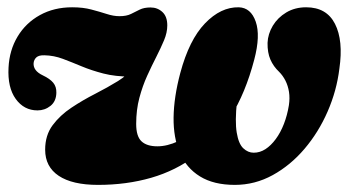

<svg xmlns="http://www.w3.org/2000/svg" viewBox="-20 -505 992 540"><path d="M651.5 -484.5Q685.5 -483.5 699.2 -444.2Q713 -405 695 -337Q670.5 -243.5 628.8 -176.8Q587 -110 530.8 -67.5Q474.5 -25 405.2 -5Q336 15 255.5 15Q183.5 15 145.2 -10.5Q107 -36 107 -84Q107 -124.5 128 -152.8Q149 -181 181 -202.2Q213 -223.5 247.8 -241.2Q282.5 -259 311.8 -277Q341 -295 355.5 -318L349 -289.5Q304.5 -289.5 270.8 -298.2Q237 -307 209.5 -318.5Q182 -330 156.8 -339.5Q131.5 -349 105 -349.5Q89.5 -350 82.5 -343.8Q75.5 -337.5 74.5 -327.5Q73 -306 100.5 -293Q120.5 -283.5 129.8 -272.2Q139 -261 138.5 -244Q138 -220 122 -207.2Q106 -194.5 85.5 -194.5Q47.5 -194.5 24.2 -226.8Q1 -259 4 -315Q6.5 -364 29.5 -402.2Q52.5 -440.5 92.2 -462.5Q132 -484.5 183 -484.5Q213.5 -484.5 237 -478.2Q260.5 -472 279.8 -465.8Q299 -459.5 316 -459.5Q336 -459.5 348.5 -465.8Q361 -472 373 -478Q385 -484 403.5 -484Q423 -484 436.8 -471.2Q450.5 -458.5 450.5 -433.5Q450.5 -413.5 441.5 -392Q432.5 -370.5 419.8 -345.5Q407 -320.5 394 -292Q381 -263.5 372 -229.8Q363 -196 363 -156.5Q363 -121.5 378 -107.5Q393 -93.5 422.5 -93.5Q450.5 -93.5 481.5 -108Q512.5 -122.5 545.2 -154Q578 -185.5 610.8 -237.5Q643.5 -289.5 674.5 -364Q652.5 -276.5 646.5 -220Q640.5 -163.5 645.8 -132Q651 -100.5 664.2 -88Q677.5 -75.5 693.5 -75.5Q711 -75.5 726.5 -85.5Q742 -95.5 755.5 -113.8Q769 -132 778.5 -156.5Q788 -181 792.5 -209Q795.5 -229 792.8 -246.5Q790 -264 782.8 -278.2Q775.5 -292.5 765 -303Q749 -318 740.5 -337.5Q732 -357 732.5 -384.5Q733.5 -409.5 747.2 -432.5Q761 -455.5 785.2 -470Q809.5 -484.5 841 -484.5Q898.5 -484.5 922.2 -437.8Q946 -391 934.5 -312Q927 -250 901.5 -191.5Q876 -133 836.5 -86.5Q797 -40 747 -12.5Q697 15 640.5 15Q581 15 542.5 -8.8Q504 -32.5 485.8 -75Q467.5 -117.5 468.2 -174.8Q469 -232 487 -299.5Q512 -393 556.5 -439.2Q601 -485.5 651.5 -484.5Z"/></svg>

Font: Fraunces Black
Style: Italic
Weight: 900
Italic angle: -16°
Version: Version 1.000;[b76b70a41]